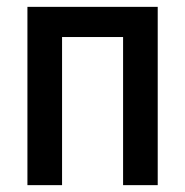

<svg xmlns="http://www.w3.org/2000/svg" viewBox="-20 -540 540 560"><path d="M60 0V-520H440V0H339V-432H161V0Z"/></svg>

Font: Iosevka Term Semibold
Style: Regular
Weight: 600
Monospace: yes
Designer: Belleve Invis
Foundry: Belleve Invis
Version: Version 31.4.0